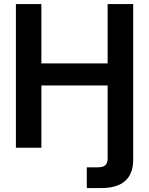

<svg xmlns="http://www.w3.org/2000/svg" viewBox="-20 -748 755 972"><path d="M419.4 204.1V99.1H474.6Q502 99.1 513.4 88.1Q524.9 77.1 524.9 53.2V-315.4H189.5V0H60.5V-727.5H189.5V-427.2H524.9V-727.5H654.3V59.6Q654.3 204.1 491.7 204.1Z"/></svg>

Font: Inter Display SemiBold
Style: Regular
Weight: 600
Designer: Rasmus Andersson
Foundry: rsms
Version: Version 4.001;git-9221beed3